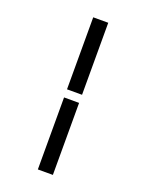

<svg xmlns="http://www.w3.org/2000/svg" viewBox="-145 -809 694 912"><g transform="rotate(20 202.0 -352.5)"><path d="M240 32H164V-332H240ZM240 -373H164V-737H240Z"/></g></svg>

Font: FiraSans
Style: Regular
Weight: 350
Designer: Carrois Corporate & Edenspiekermann AG
Foundry: Carrois Corporate GbR & Edenspiekermann AG
Version: Version 3.106;PS 003.106;hotconv 1.0.70;makeotf.lib2.5.58329